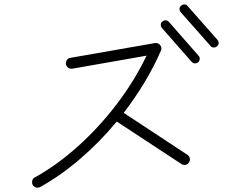

<svg xmlns="http://www.w3.org/2000/svg" viewBox="-20 -886 1040 883"><path d="M165 -26Q155 -21 145 -24Q135 -27 130 -36Q126 -45 128.5 -55.5Q131 -66 140 -70Q243 -127 340 -214.5Q437 -302 518 -408.5Q599 -515 654 -630L312 -570Q302 -569 293.5 -575Q285 -581 283 -591Q282 -602 288 -610.5Q294 -619 304 -620L693 -688Q708 -690 717 -678Q726 -665 720 -653Q688 -579 644.5 -507Q601 -435 549 -367L842 -174Q851 -168 853 -158Q855 -148 849 -139Q844 -130 833.5 -128Q823 -126 814 -132L517 -327Q440 -234 350 -156.5Q260 -79 165 -26ZM978 -673Q971 -667 962 -667.5Q953 -668 948 -675L811 -830Q805 -837 805.5 -845.5Q806 -854 813 -860Q820 -866 829 -865.5Q838 -865 843 -858L980 -703Q986 -696 985.5 -687.5Q985 -679 978 -673ZM892 -600Q885 -594 876 -594.5Q867 -595 861 -602L725 -757Q719 -764 719.5 -773Q720 -782 727 -787Q734 -793 742.5 -792.5Q751 -792 757 -785L893 -630Q899 -624 898.5 -615Q898 -606 892 -600Z"/></svg>

Font: Kurewa Gothic CJK TC Regular
Style: Regular
Weight: 400
Designer: Max Yao
Foundry: Max-Everyday
Version: Version 1.071; ttfautohint (v1.8.3)